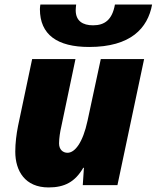

<svg xmlns="http://www.w3.org/2000/svg" viewBox="-20 -812 687 842"><path d="M371 -606C553 -606 628 -688 647 -792H484C472 -725 439 -701 388 -701C343 -701 312 -720 312 -767C312 -774 313 -784 314 -792H157C156 -787 155 -776 155 -772C155 -660 231 -606 371 -606ZM193 10C263 10 309 -14 345 -76H348L343 0H495L612 -553H422L364 -283C343 -185 308 -142 276 -142C256 -142 239 -156 239 -183C239 -207 244 -236 248 -253L311 -553H121L59 -259C52 -224 47 -184 47 -147C47 -62 90 10 193 10Z"/></svg>

Font: Noto Sans UI Black
Style: Italic
Weight: 900
Italic angle: -372°
Designer: Monotype Design Team
Foundry: Monotype Imaging Inc.
Version: Version 1.901